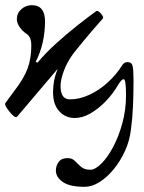

<svg xmlns="http://www.w3.org/2000/svg" viewBox="-35 -445 556 742"><path d="M292 277Q235 277 208 258.5Q181 240 181 214Q181 195 192 180.5Q203 166 226 166Q244 166 254.5 177Q265 188 278 199.5Q291 211 314 211Q333 211 357 187Q381 163 402.5 122.5Q424 82 438 30.5Q452 -21 452 -77Q452 -139 443 -139Q435 -139 422 -118Q402 -83 374 -54Q346 -25 315 -7Q284 11 254 11Q218 11 194 -15Q170 -41 170 -89Q170 -136 188 -179L31 6Q24 14 2 -13Q-20 -40 -14 -47L22 -96Q57 -141 71.5 -180Q86 -219 86 -269Q86 -302 68 -314Q51 -325 40.5 -341Q30 -357 30 -371Q30 -394 47.5 -409.5Q65 -425 88 -425Q139 -425 139 -362Q139 -321 130 -281Q121 -241 103 -206L110 -203Q141 -240 183 -278Q225 -316 267 -349Q309 -382 337 -402Q341 -405 348.5 -399Q356 -393 361 -384.5Q366 -376 362 -373Q316 -321 290.5 -290Q265 -259 249 -239Q224 -205 211.5 -170.5Q199 -136 199 -113Q199 -61 235 -61Q272 -61 310 -78.5Q348 -96 381 -126Q414 -156 436 -191Q444 -205 458 -205Q474 -205 477.5 -190Q481 -175 481 -135Q481 -83 479 -36Q477 11 471 56Q466 99 448 138.5Q430 178 404 209.5Q378 241 349 259Q320 277 292 277Z"/></svg>

Font: Junicode Two Beta Condensed Medium
Style: Regular
Weight: 500
Width: 3
Designer: Peter S. Baker
Foundry: Briery Creek Software
Version: Version 1.053; ttfautohint (v1.8.4)